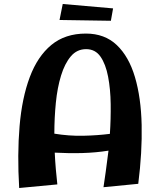

<svg xmlns="http://www.w3.org/2000/svg" viewBox="-20 -934 801 961"><path d="M498 3Q502 -25 509 -73Q516 -121 523 -180Q461 -170 393 -168Q325 -166 254 -170Q256 -127 259.5 -86.5Q263 -46 267 -11L76 7Q66 -161 78 -302.5Q90 -444 129 -548Q168 -652 237 -709Q306 -766 410 -766Q504 -766 564.5 -708.5Q625 -651 655.5 -548Q686 -445 689 -308.5Q692 -172 672 -14ZM411 -688Q365 -688 334.5 -652Q304 -616 285.5 -555.5Q267 -495 259.5 -419.5Q252 -344 252 -265Q325 -253 396 -254.5Q467 -256 530 -264Q535 -338 534 -413Q533 -488 521 -550.5Q509 -613 483 -650.5Q457 -688 411 -688ZM535 -830 278 -834 294 -914 546 -892Z"/></svg>

Font: Marhey SemiBold
Style: Regular
Weight: 600
Designer: Nur Syamsi & Bustanul Arifin
Foundry: Namelatype
Version: Version 1.000; ttfautohint (v1.8.4.7-5d5b)